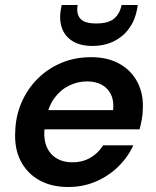

<svg xmlns="http://www.w3.org/2000/svg" viewBox="-20 -737 623 769"><path d="M253 12Q186 12 137 -15.5Q88 -43 62.5 -93Q37 -143 41 -211Q43 -273 66.5 -327Q90 -381 130.5 -421.5Q171 -462 225.5 -485Q280 -508 345 -508Q412 -508 459.5 -481Q507 -454 531 -407Q555 -360 552 -301Q552 -281 548 -259Q544 -237 539 -219H127L140 -296H433Q437 -333 424.5 -358.5Q412 -384 387.5 -397.5Q363 -411 329 -411Q292 -411 257.5 -394.5Q223 -378 198.5 -345Q174 -312 165 -262L160 -233Q153 -190 164 -157Q175 -124 202.5 -105.5Q230 -87 270 -87Q311 -87 342.5 -105.5Q374 -124 393 -155H514Q492 -107 453.5 -69.5Q415 -32 364 -10Q313 12 253 12ZM350 -553Q303 -553 272 -571.5Q241 -590 228.5 -623.5Q216 -657 224 -701L227 -717H291Q285 -682 301.5 -662.5Q318 -643 366 -643Q414 -643 437 -662.5Q460 -682 467 -717H532L529 -700Q521 -656 497 -623Q473 -590 435.5 -571.5Q398 -553 350 -553Z"/></svg>

Font: DM Sans 28pt SemiBold
Style: Italic
Weight: 600
Italic angle: -10°
Version: Version 4.004;gftools[0.9.30]